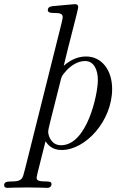

<svg xmlns="http://www.w3.org/2000/svg" viewBox="-24 -714 562 928"><path d="M-4 181C-4 189 0 194 13 194C23 194 44 192 108 192C166 192 195 194 205 194C218 194 225 185 225 177C225 173 224 169 221 167C209 157 153 172 153 146C153 138 156 128 196 -31C207 -15 227 11 274 11C390 11 518 -130 518 -284C518 -375 468 -441 392 -441C349 -441 314 -422 284 -396C308 -499 354 -667 354 -680C354 -689 349 -694 338 -694C334 -694 271 -688 238 -685C229 -684 207 -684 207 -665C207 -637 279 -667 279 -632C279 -624 276 -614 273 -600L98 99C89 135 87 141 81 149C58 177 -4 148 -4 181ZM209 -76C209 -94 221 -131 267 -317C273 -341 272 -346 297 -373C318 -396 351 -419 387 -419C433 -419 449 -372 449 -327C449 -258 397 -12 271 -12C220 -12 209 -64 209 -76Z"/></svg>

Font: CMU Serif
Style: Italic
Weight: 500
Italic angle: -14.04°
Version: Version 0.7.0